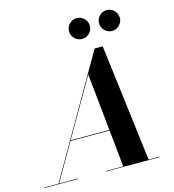

<svg xmlns="http://www.w3.org/2000/svg" viewBox="-185 -1092 1094 1206"><g transform="rotate(-15 362.0 -489.0)"><path d="M552.5 -910.9Q552.5 -938.6 572.4 -958.5Q592.2 -978.4 620.4 -978.4Q648.1 -978.4 668 -958.5Q687.9 -938.6 687.9 -910.9Q687.9 -882.8 668 -862.9Q648.1 -843 620.4 -843Q592.2 -843 572.4 -862.9Q552.5 -882.8 552.5 -910.9ZM357.5 -910.9Q357.5 -938.6 377.4 -958.5Q397.2 -978.4 425.4 -978.4Q453.1 -978.4 473 -958.5Q492.9 -938.6 492.9 -910.9Q492.9 -882.8 473 -862.9Q453.1 -843 425.4 -843Q397.2 -843 377.4 -862.9Q357.5 -882.8 357.5 -910.9ZM-47.5 -3.5H46L485 -765H537.5L632 -3.5H702.5V0H352.5V-3.5H467L442.5 -243H188L50 -3.5H172.5V0H-47.5ZM404 -617 190 -247H442Z"/></g></svg>

Font: Bodoni* 48pt
Style: Bold Italic
Weight: 700
Italic angle: -13°
Version: Version 2.3